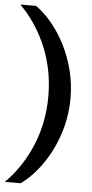

<svg xmlns="http://www.w3.org/2000/svg" viewBox="-59 -785 454 949"><g transform="rotate(5 167.5 -310.0)"><path d="M180 -310Q180 -235 165 -168.5Q150 -102 124 -46Q98 10 67 53.5Q36 97 5 127V130H81Q123 100 160.5 54.5Q198 9 227 -48Q256 -105 273 -171.5Q290 -238 290 -310Q290 -382 273 -448.5Q256 -515 227 -572Q198 -629 160.5 -674.5Q123 -720 81 -750H5V-747Q36 -717 67 -673.5Q98 -630 124 -574Q150 -518 165 -451.5Q180 -385 180 -310Z"/></g></svg>

Font: Roboto Serif 36pt Medium
Style: Regular
Weight: 500
Designer: Greg Gazdowicz
Foundry: Commercial Type
Version: Version 1.008